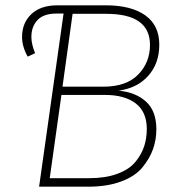

<svg xmlns="http://www.w3.org/2000/svg" viewBox="-20 -702 674 722"><path d="M426 -361Q491 -355 529.5 -319.5Q568 -284 568 -216Q568 -177 555.5 -141.5Q543 -106 515.5 -72.5Q488 -39 435.5 -19.5Q383 0 312 0H127L219 -651H192Q144 -651 121 -626.5Q98 -602 98 -563Q98 -536 112 -502L84 -489Q63 -527 63 -563Q63 -616 98 -649Q133 -682 196 -682H378Q473 -682 526 -644.5Q579 -607 579 -534Q579 -464 538 -417.5Q497 -371 426 -361ZM253 -650 215 -376H368Q455 -376 499.5 -421.5Q544 -467 544 -533Q544 -650 380 -650ZM316 -32Q377 -32 421.5 -48.5Q466 -65 489 -93Q512 -121 522 -151.5Q532 -182 532 -217Q532 -281 490.5 -313Q449 -345 375 -345H211L167 -32Z"/></svg>

Font: Fira Sans UltraLight
Style: Italic
Weight: 200
Italic angle: -8°
Designer: Carrois Corporate & Edenspiekermann AG
Foundry: Carrois Corporate GbR & Edenspiekermann AG
Version: Version 4.203;PS 004.203;hotconv 1.0.88;makeotf.lib2.5.64775